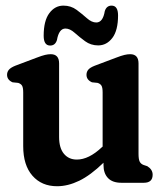

<svg xmlns="http://www.w3.org/2000/svg" viewBox="-20 -634 558 666"><path d="M60.5 -127V-313.5Q60.5 -330 56.5 -336.8Q52.5 -343.5 43 -346.5L23.5 -348.5Q4.5 -357 4.5 -374.5Q4.5 -384.5 10.8 -392Q17 -399.5 33 -406L106 -433.5Q125.5 -441 136.2 -443.5Q147 -446 156 -446Q185 -446 185 -414V-159Q185 -120.5 201.8 -100.5Q218.5 -80.5 246.5 -80.5Q288 -80.5 333 -123L336 -125.5V-313.5Q336 -330 332 -336.8Q328 -343.5 318.5 -346.5L299 -348.5Q280 -357 280 -374.5Q280 -384.5 286 -392Q292 -399.5 308.5 -406L381.5 -433.5Q401 -441 411.8 -443.5Q422.5 -446 431.5 -446Q460.5 -446 460.5 -414V-100.5Q460.5 -81.5 464.5 -73.5Q468.5 -65.5 477.5 -62L491 -57.5Q509.5 -46 509.5 -28Q509.5 0 479 0H401Q370 0 354.5 -16.5Q339 -33 339 -61.5V-69.5Q294 -26 254.8 -7Q215.5 12 178 12Q124.5 12 92.5 -24.5Q60.5 -61 60.5 -127ZM320.5 -476.5Q295 -476.5 275.2 -491Q255.5 -505.5 239 -520.2Q222.5 -535 207 -535Q184.5 -535 177.5 -495Q171.5 -476 154 -476Q131.5 -476 131.5 -510Q131.5 -562 151 -588.2Q170.5 -614.5 200 -614.5Q226 -614.5 245.5 -600Q265 -585.5 281.5 -570.8Q298 -556 314 -556Q337 -556 343.5 -595.5Q349.5 -614.5 367 -614.5Q389.5 -614.5 389.5 -580.5Q389.5 -528.5 369.8 -502.5Q350 -476.5 320.5 -476.5Z"/></svg>

Font: Fraunces 144pt SuperSoft SemiBold
Style: Regular
Weight: 600
Version: Version 1.000;[b76b70a41]